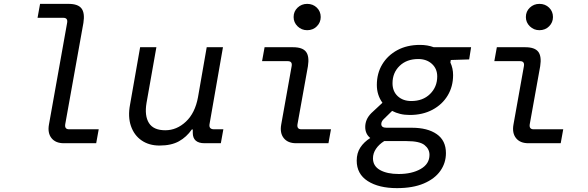

<svg xmlns="http://www.w3.org/2000/svg" viewBox="-20 -740 3040 992"><path d="M310 0Q267 0 246 -26.5Q225 -53 233 -97L327 -623Q331 -648 307 -648H174L187 -720H334Q383 -720 401 -696.5Q419 -673 411 -622L317 -98Q313 -72 337 -72H490L477 0Z M804 12Q750 12 711.5 -14.5Q673 -41 656.5 -89Q640 -137 652 -200L704 -496H788L737 -208Q726 -142 749.5 -104.5Q773 -67 834 -67Q893 -67 940.5 -111.5Q988 -156 1003 -238L1048 -496H1132L1063 -101Q1057 -72 1086 -72H1134L1121 0H1037Q976 0 976 -54V-71H971Q944 -32 904.5 -10Q865 12 804 12Z M1567 -584Q1538 -584 1517.5 -604Q1497 -624 1497 -652Q1497 -681 1517.5 -700.5Q1538 -720 1567 -720Q1597 -720 1617 -700.5Q1637 -681 1637 -652Q1637 -624 1617 -604Q1597 -584 1567 -584ZM1510 0Q1467 0 1446 -26.5Q1425 -53 1433 -97L1487 -399Q1491 -424 1467 -424H1334L1347 -496H1494Q1543 -496 1561 -472.5Q1579 -449 1571 -398L1517 -98Q1513 -72 1537 -72H1690L1677 0Z M2031 232Q1937 232 1880 195.5Q1823 159 1823 90Q1823 51 1841.5 22.5Q1860 -6 1893 -27Q1867 -48 1867 -84Q1867 -103 1874.5 -121Q1882 -139 1899 -156L1956 -209Q1927 -249 1927 -301Q1927 -361 1955 -407.5Q1983 -454 2033 -481Q2083 -508 2150 -508Q2189 -508 2221 -496H2414L2404 -433L2309 -430L2307 -417Q2321 -387 2321 -352Q2321 -293 2293 -246.5Q2265 -200 2214.5 -173Q2164 -146 2097 -146Q2070 -146 2047.5 -151.5Q2025 -157 2006 -167L1962 -124Q1950 -112 1950 -99Q1950 -80 1977 -80H2108Q2189 -80 2236.5 -47Q2284 -14 2284 51Q2284 102 2255 143Q2226 184 2169.5 208Q2113 232 2031 232ZM2105 -218Q2165 -218 2202 -254.5Q2239 -291 2239 -345Q2239 -385 2211.5 -410Q2184 -435 2141 -435Q2081 -435 2044.5 -399.5Q2008 -364 2008 -310Q2008 -268 2035 -243Q2062 -218 2105 -218ZM1907 78Q1907 118 1943.5 138.5Q1980 159 2040 159Q2108 159 2153.5 133Q2199 107 2199 60Q2199 30 2173.5 9.5Q2148 -11 2081 -11H1965Q1938 6 1922.5 29Q1907 52 1907 78Z M2767 -584Q2738 -584 2717.5 -604Q2697 -624 2697 -652Q2697 -681 2717.5 -700.5Q2738 -720 2767 -720Q2797 -720 2817 -700.5Q2837 -681 2837 -652Q2837 -624 2817 -604Q2797 -584 2767 -584ZM2710 0Q2667 0 2646 -26.5Q2625 -53 2633 -97L2687 -399Q2691 -424 2667 -424H2534L2547 -496H2694Q2743 -496 2761 -472.5Q2779 -449 2771 -398L2717 -98Q2713 -72 2737 -72H2890L2877 0Z"/></svg>

Font: DM Mono
Style: Italic
Weight: 400
Italic angle: -10°
Designer: Colophon Foundry
Foundry: Colophon Foundry
Version: Version 1.000; ttfautohint (v1.8.2.53-6de2)